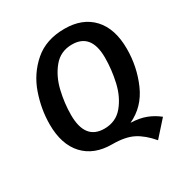

<svg xmlns="http://www.w3.org/2000/svg" viewBox="-190 -848 1061 1117"><g transform="rotate(-30 340.5 -289.0)"><path d="M461 -40Q520 -38 563 -21.5Q606 -5 642 24L549 128Q499 69 446.5 42Q394 15 306 15Q185 15 117 -58.5Q49 -132 49 -266Q49 -368 84 -468.5Q119 -569 198 -637.5Q277 -706 401 -706Q522 -706 590 -632.5Q658 -559 658 -424Q658 -303 610.5 -195Q563 -87 461 -40ZM313 -86Q391 -86 438 -143Q485 -200 503.5 -281.5Q522 -363 522 -443Q522 -605 393 -605Q316 -605 269 -548Q222 -491 203 -410.5Q184 -330 184 -252Q184 -86 313 -86Z"/></g></svg>

Font: FiraGO Medium
Style: Italic
Weight: 500
Italic angle: -8°
Designer: bBox Type GmbH
Foundry: bBox Type GmbH
Version: Version 1.001